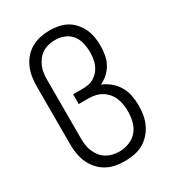

<svg xmlns="http://www.w3.org/2000/svg" viewBox="-182 -845 863 955"><g transform="rotate(-30 250.0 -367.5)"><path d="M253 8Q226 8 199.5 3Q173 -2 149 -15.5Q125 -29 107 -49.5Q89 -70 78 -94.5Q67 -119 62.5 -146Q58 -173 58 -200V-535Q58 -562 62.5 -589Q67 -616 78 -640.5Q89 -665 107 -685.5Q125 -706 148.5 -719Q172 -732 199 -737.5Q226 -743 253 -743Q278 -743 303 -738Q328 -733 349.5 -721Q371 -709 388 -689.5Q405 -670 415.5 -647.5Q426 -625 430 -600Q434 -575 434 -550Q434 -524 429.5 -498.5Q425 -473 413 -450.5Q401 -428 381.5 -410Q362 -392 339 -382Q365 -371 387.5 -352.5Q410 -334 424.5 -309Q439 -284 444.5 -255.5Q450 -227 450 -199Q450 -172 445.5 -145Q441 -118 429.5 -93.5Q418 -69 399.5 -48.5Q381 -28 357.5 -15Q334 -2 307 3Q280 8 253 8ZM253 -47Q282 -47 310 -58Q338 -69 356.5 -91Q375 -113 382 -142Q389 -171 389 -200Q389 -220 386 -239.5Q383 -259 375.5 -277Q368 -295 355 -310Q342 -325 325 -335Q308 -345 289 -349Q270 -353 250 -353H195V-409H250Q268 -409 285 -412.5Q302 -416 317 -425.5Q332 -435 343.5 -449Q355 -463 361.5 -479.5Q368 -496 370.5 -513.5Q373 -531 373 -548Q373 -575 367 -601Q361 -627 345 -647.5Q329 -668 304 -678Q279 -688 252 -688Q233 -688 214 -683.5Q195 -679 179 -669Q163 -659 151 -643.5Q139 -628 131.5 -610Q124 -592 121.5 -573Q119 -554 119 -535V-200Q119 -181 121.5 -161.5Q124 -142 131.5 -124.5Q139 -107 151 -91.5Q163 -76 179.5 -66Q196 -56 215 -51.5Q234 -47 253 -47Q253 -47 253 -47Q253 -47 253 -47Z"/></g></svg>

Font: Iosevka SS04 Light
Style: Regular
Weight: 300
Monospace: yes
Designer: Belleve Invis
Foundry: Belleve Invis
Version: Version 19.0.0; ttfautohint (v1.8.4)